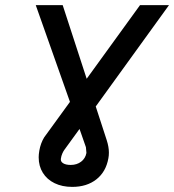

<svg xmlns="http://www.w3.org/2000/svg" viewBox="-20 -745 682 752"><path d="M131.5 -129Q131.5 -140 134 -155Q139 -184 153 -207L254 -346L120 -725H225.5L319.5 -436.5L528.5 -725H642L355 -328L398 -196Q406.5 -169.5 406.5 -147.5Q406.5 -135 404.5 -125Q395 -72 357.5 -42.5Q320 -13 263 -13Q223.5 -13 193.8 -27.5Q164 -42 147.8 -68.2Q131.5 -94.5 131.5 -129ZM257 -99Q281 -99 297.8 -111.8Q314.5 -124.5 318.5 -146L316.5 -168.5L291.5 -240L232 -158Q228.5 -153.5 224.2 -144Q220 -134.5 218.5 -124Q216.5 -112.5 227 -105.8Q237.5 -99 257 -99Z"/></svg>

Font: JuliaMono Black
Style: Italic
Weight: 900
Italic angle: -9°
Monospace: yes
Designer: cormullion
Foundry: corm
Version: Version 0.057; ttfautohint (v1.8.4)